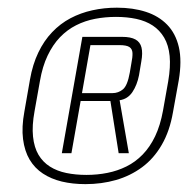

<svg xmlns="http://www.w3.org/2000/svg" viewBox="-20 -753 490 500"><path d="M202.5 -273.5Q244.5 -273.5 282 -284.2Q319.5 -295 350 -317.5Q380.5 -340 401.2 -375.8Q422 -411.5 430.5 -461L445.5 -544Q454 -594.5 445.8 -630.2Q437.5 -666 415.2 -688.8Q393 -711.5 359.8 -722.2Q326.5 -733 284.5 -733Q251 -733 220.5 -726.2Q190 -719.5 163.5 -705.5Q137 -691.5 115.8 -669.2Q94.5 -647 79.8 -616.2Q65 -585.5 58 -545.5L43.5 -462.5Q36 -422 40 -390.8Q44 -359.5 57.2 -337.2Q70.5 -315 91.8 -301Q113 -287 141 -280.2Q169 -273.5 202.5 -273.5ZM205 -297.5Q177 -297.5 152.8 -302.5Q128.5 -307.5 110 -319.2Q91.5 -331 80.2 -350Q69 -369 66 -397.2Q63 -425.5 70 -463.5L84 -542Q90.5 -580 104 -608.2Q117.5 -636.5 136.2 -656Q155 -675.5 178.2 -687.2Q201.5 -699 227.8 -704Q254 -709 282 -709Q310.5 -709 335 -703.8Q359.5 -698.5 377.8 -686.5Q396 -674.5 407.5 -655Q419 -635.5 421.8 -607.2Q424.5 -579 418 -541L404.5 -465Q397.5 -426.5 384 -398.2Q370.5 -370 351.5 -350.5Q332.5 -331 309.2 -319.5Q286 -308 259.8 -302.8Q233.5 -297.5 205 -297.5ZM141 -354H166L190 -490H267.5L289 -354H315.5L291.5 -492Q312.5 -495 324.8 -513.2Q337 -531.5 342 -557L348 -593Q352 -615 348.5 -629.2Q345 -643.5 332.8 -650.2Q320.5 -657 298 -657H194.5ZM193.5 -510.5 215.5 -635.5H291Q309.5 -635.5 317 -630.5Q324.5 -625.5 325 -615Q325.5 -604.5 322 -587.5L318 -564Q312 -530 300 -520.2Q288 -510.5 273 -510.5Z"/></svg>

Font: Anybody UltraCondensed Thin ExtraLight
Style: Italic
Weight: 250
Italic angle: -10°
Version: Version 1.111